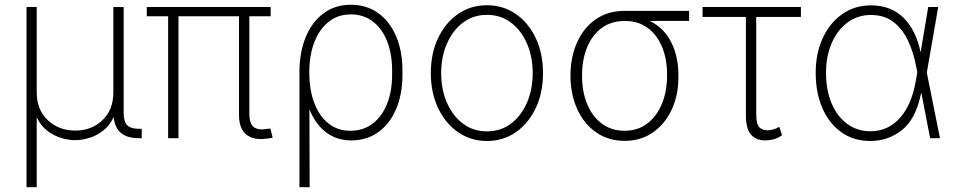

<svg xmlns="http://www.w3.org/2000/svg" viewBox="-20 -575 3977 799"><path d="M90.3 204.1V-545.9H132.8V-190.9Q132.8 -118.2 178.7 -75Q224.6 -31.7 293 -31.7Q361.3 -31.7 406.5 -75Q451.7 -118.2 451.7 -190.9V-545.9H494.6V-105Q494.6 -68.8 509.3 -54Q523.9 -39.1 557.1 -39.1H569.8V0H557.1Q460.9 0 453.1 -88.4Q436.5 -52.7 409.4 -31.5Q382.3 -10.3 351.3 -1Q320.3 8.3 292.5 8.3Q265.1 8.3 234.4 -1Q203.6 -10.3 176.5 -31Q149.4 -51.8 132.8 -86.9V204.1Z M1087.9 2Q1035.6 9.3 1005.1 -15.1Q974.6 -39.6 974.6 -96.7V-507.3H722.7V0H679.7V-507.3H590.8V-545.9H1106.4V-507.3H1017.6V-104Q1017.6 -59.1 1036.6 -45.7Q1055.7 -32.2 1090.8 -38.6Q1100.6 -39.1 1105 -40.5L1114.7 -2.4Q1103.5 1 1087.9 2Z M1226.1 204.1V-273.4Q1226.1 -356.9 1252.2 -420.4Q1278.3 -483.9 1326.4 -519.5Q1374.5 -555.2 1439.9 -555.2Q1505.9 -555.2 1554 -520.5Q1602.1 -485.8 1628.4 -424.1Q1654.8 -362.3 1654.8 -281.2V-265.6Q1654.8 -183.6 1628.7 -121.8Q1602.5 -60.1 1554.7 -25.4Q1506.8 9.3 1441.4 9.3Q1380.4 9.3 1335.9 -25.1Q1291.5 -59.6 1267.6 -120.6L1268.6 204.1ZM1267.1 -273.4V-271Q1267.6 -199.2 1288.3 -145.3Q1309.1 -91.3 1347.2 -61Q1385.3 -30.8 1437.5 -30.8Q1491.7 -30.8 1530.8 -60.5Q1569.8 -90.3 1590.8 -143.1Q1611.8 -195.8 1611.8 -265.6V-281.2Q1611.8 -350.6 1591.1 -403.1Q1570.3 -455.6 1531.7 -485.4Q1493.2 -515.1 1439.9 -515.1Q1386.7 -515.1 1347.9 -484.4Q1309.1 -453.6 1288.1 -399.4Q1267.1 -345.2 1267.1 -273.4Z M2006.3 11.7Q1939 11.7 1886.2 -24.9Q1833.5 -61.5 1803.2 -125.2Q1772.9 -189 1772.9 -271Q1772.9 -353 1803.2 -416.7Q1833.5 -480.5 1886.2 -516.8Q1939 -553.2 2006.3 -553.2Q2073.7 -553.2 2126.5 -516.8Q2179.2 -480.5 2209.5 -416.5Q2239.7 -352.5 2239.7 -271Q2239.7 -189 2209.5 -125.2Q2179.2 -61.5 2126.7 -24.9Q2074.2 11.7 2006.3 11.7ZM2006.3 -28.3Q2064 -28.3 2106.7 -60.8Q2149.4 -93.3 2173.1 -148.2Q2196.8 -203.1 2196.8 -271Q2196.8 -338.4 2173.1 -393.3Q2149.4 -448.2 2106.7 -480.7Q2064 -513.2 2006.3 -513.2Q1949.2 -513.2 1906.5 -480.7Q1863.8 -448.2 1839.8 -393.3Q1815.9 -338.4 1815.9 -271Q1815.9 -203.1 1839.6 -148.2Q1863.3 -93.3 1906.2 -60.8Q1949.2 -28.3 2006.3 -28.3Z M2354 -258.3V-262.2Q2354.5 -338.9 2381.8 -399.4Q2409.2 -460 2459.5 -494.9Q2509.8 -529.8 2578.6 -529.8H2847.7V-487.8H2683.6Q2742.7 -459.5 2772.9 -399.9Q2803.2 -340.3 2803.2 -261.2V-256.3Q2803.7 -180.7 2775.9 -120.1Q2748 -59.6 2697.5 -24.2Q2647 11.2 2579.1 11.2Q2511.7 11.2 2461.2 -23.9Q2410.6 -59.1 2382.6 -119.9Q2354.5 -180.7 2354 -258.3ZM2402.3 -262.2V-258.3Q2402.3 -192.9 2423.6 -141.6Q2444.8 -90.3 2484.6 -60.5Q2524.4 -30.8 2579.1 -30.8Q2633.8 -30.8 2673.3 -60.8Q2712.9 -90.8 2734.4 -142.8Q2755.9 -194.8 2755.9 -261.2V-266.1Q2755.9 -329.1 2735.4 -379.2Q2714.8 -429.2 2675.8 -458.5Q2636.7 -487.8 2580.6 -487.8Q2523.4 -487.8 2483.6 -458.3Q2443.8 -428.7 2423.1 -377.7Q2402.3 -326.7 2402.3 -262.2Z M3313 -545.9V-504.4H3127V-98.6Q3127.4 -57.1 3140.4 -44.9Q3153.3 -32.7 3173.8 -32.7Q3187 -32.7 3200 -36.9Q3212.9 -41 3223.1 -47.4L3234.4 -12.2Q3216.3 0.5 3198.7 4.9Q3181.2 9.3 3164.6 9.3Q3125.5 9.3 3104.7 -15.6Q3084 -40.5 3084 -93.8V-504.4H2903.8V-545.9Z M3602.5 11.7Q3532.7 11.7 3481.7 -24.4Q3430.7 -60.5 3402.6 -124.3Q3374.5 -188 3374.5 -272Q3374.5 -354 3404.1 -417.2Q3433.6 -480.5 3485.4 -516.6Q3537.1 -552.7 3604 -552.7Q3688 -552.7 3740.2 -500.7Q3792.5 -448.7 3811 -356.9L3842.8 -545.9H3884.3L3836.9 -272.9L3891.6 0H3850.6L3814.5 -187H3813Q3791.5 -79.6 3733.6 -33.9Q3675.8 11.7 3602.5 11.7ZM3797.4 -274.9 3793.5 -293.5Q3782.2 -356 3758.8 -405.5Q3735.4 -455.1 3697.5 -483.9Q3659.7 -512.7 3604 -512.7Q3549.3 -512.7 3507.3 -481.7Q3465.3 -450.7 3441.4 -396.5Q3417.5 -342.3 3417.5 -271.5Q3417.5 -200.2 3440.4 -145.5Q3463.4 -90.8 3505.1 -59.8Q3546.9 -28.8 3602.5 -28.8Q3676.3 -28.8 3726.3 -85.7Q3776.4 -142.6 3793 -249.5Z"/></svg>

Font: Inter Extra Light
Style: Regular
Weight: 200
Designer: Rasmus Andersson
Foundry: rsms
Version: Version 4.000;git-3c8e0fc